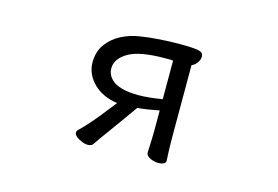

<svg xmlns="http://www.w3.org/2000/svg" viewBox="-72 -628 1144 789"><g transform="rotate(15 500.0 -234.0)"><path d="M594 -19Q597 -85 597 -112V-198Q548 -188 505 -184Q478 -146 454 -112.5Q430 -79 414 -57Q390 -25 370 5Q364 15 347 15Q330 15 309 3Q288 -8 288 -21Q288 -29 294 -34Q306 -45 327 -68Q363 -108 420 -182Q358 -191 320 -227Q279 -267 279 -318Q279 -363 302 -395Q325 -427 361.5 -446Q398 -465 440 -471Q477 -477 521 -480Q565 -483 607.5 -483Q650 -483 672.5 -480.5Q695 -478 701 -471.5Q707 -465 707 -456Q707 -442 696.5 -428.5Q686 -415 675 -412V-109Q675 -56 678 -6Q678 4 668 8Q660 12 646 12Q632 12 614 5Q594 -4 594 -18ZM360 -314Q360 -286 382 -266Q395 -253 423.5 -244.5Q452 -236 495.5 -236Q539 -236 597 -246V-410Q590 -411 584 -411H565Q455 -411 407.5 -383Q360 -355 360 -314Z"/></g></svg>

Font: Moon Stars Kai
Style: Bold
Weight: 700
Designer: GuiWonder
Version: Version 1.101